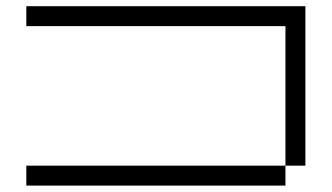

<svg xmlns="http://www.w3.org/2000/svg" viewBox="-20 -582 1040 602"><path d="M875 -62.5H62.5V0H875ZM875 -62.5H937.5Q937.5 -62.5 937.5 -562.5H62.5V-500H875Z"/></svg>

Font: Unifont
Style: Regular
Weight: 500
Version: Version 15.1.04